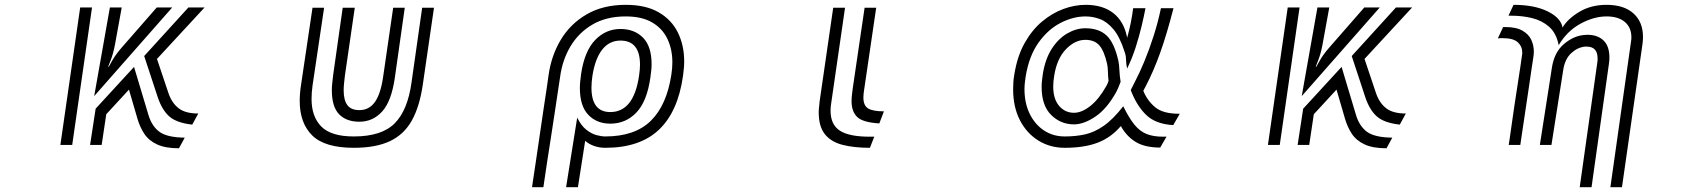

<svg xmlns="http://www.w3.org/2000/svg" viewBox="-20 -600 7040 795"><path d="M484 -569 456 -415Q449 -378 438.5 -351Q428 -324 428 -324L430 -323Q430 -323 444 -348Q458 -373 483 -402L629 -569H693L370 -202L435 -569ZM776 -84Q712 -91 681.5 -117.5Q651 -144 633 -198L577 -368L760 -569H827L630 -356L678 -213Q692 -173 720 -151.5Q748 -130 801 -130ZM312 -569H361L279 0H230ZM721 14Q665 14 630.5 -2Q596 -18 577.5 -46Q559 -74 549 -109L514 -229L420 -127L401 0H353L376 -150L535 -323L595 -123Q609 -77 640.5 -54Q672 -31 745 -30Z M1656 -568 1615 -279Q1601 -181 1562.5 -138.5Q1524 -96 1468 -96Q1414 -96 1384 -127Q1354 -158 1354 -227Q1354 -242 1356 -258.5Q1358 -275 1360 -293L1399 -568H1449L1408 -286Q1406 -269 1404.5 -254Q1403 -239 1403 -226Q1403 -185 1418.5 -164.5Q1434 -144 1468 -144Q1509 -144 1533 -178.5Q1557 -213 1567 -286L1608 -568ZM1777 -568 1731 -252Q1718 -160 1685.5 -101.5Q1653 -43 1594.5 -15.5Q1536 12 1445 12Q1325 12 1273 -39Q1221 -90 1221 -182Q1221 -215 1227 -252L1274 -568H1322L1274 -245Q1272 -231 1271 -217Q1270 -203 1270 -190Q1270 -117 1310.5 -76Q1351 -35 1445 -35Q1560 -35 1614 -89Q1668 -143 1684 -259L1728 -568Z M2370 -113Q2386 -80 2407.5 -63Q2429 -46 2450 -40.5Q2471 -35 2486 -35Q2609 -35 2675 -100Q2741 -165 2760 -292Q2762 -305 2763 -317.5Q2764 -330 2764 -342Q2764 -396 2743.5 -439Q2723 -482 2680.5 -507Q2638 -532 2571 -532Q2490 -532 2432.5 -498Q2375 -464 2341.5 -407Q2308 -350 2299 -280Q2298 -273 2292.5 -237.5Q2287 -202 2279.5 -150.5Q2272 -99 2263 -42.5Q2254 14 2246.5 63.5Q2239 113 2234.5 144Q2230 175 2230 175H2183Q2183 175 2187.5 144Q2192 113 2199.5 64Q2207 15 2215 -41.5Q2223 -98 2231 -150.5Q2239 -203 2244.5 -240Q2250 -277 2251 -286Q2262 -368 2301.5 -434.5Q2341 -501 2409 -540.5Q2477 -580 2571 -580Q2654 -580 2707.5 -549Q2761 -518 2787 -465Q2813 -412 2813 -345Q2813 -331 2811.5 -316Q2810 -301 2808 -285Q2787 -137 2708 -62.5Q2629 12 2486 12Q2461 12 2439 4Q2417 -4 2403 -17L2373 175H2324ZM2507 -88Q2451 -88 2416 -124.5Q2381 -161 2381 -236Q2381 -249 2382.5 -263Q2384 -277 2386 -293Q2400 -388 2444 -434Q2488 -480 2549 -480Q2607 -480 2642.5 -444Q2678 -408 2678 -334Q2678 -321 2676.5 -307.5Q2675 -294 2673 -279Q2659 -180 2615 -134Q2571 -88 2507 -88ZM2507 -136Q2604 -136 2626 -286Q2628 -299 2629 -310.5Q2630 -322 2630 -332Q2630 -432 2549 -432Q2503 -432 2473.5 -394.5Q2444 -357 2433 -286Q2431 -273 2430 -260.5Q2429 -248 2429 -237Q2429 -136 2507 -136Z M3582 12Q3515 12 3467.5 -0.5Q3420 -13 3395 -45Q3370 -77 3370 -135Q3370 -146 3371.5 -157.5Q3373 -169 3374 -182L3430 -568H3479L3422 -175Q3419 -157 3419 -142Q3419 -84 3457.5 -59Q3496 -34 3581 -34H3600ZM3621 -89Q3553 -93 3529.5 -115.5Q3506 -138 3506 -181Q3506 -193 3507.5 -206.5Q3509 -220 3511 -235L3560 -568H3608L3558 -228Q3555 -210 3555 -196Q3555 -163 3574.5 -151Q3594 -139 3640 -139Z M4784 11Q4721 11 4683 -12Q4645 -35 4621 -78Q4580 -30 4524.5 -9Q4469 12 4389 12Q4328 12 4279.5 -18Q4231 -48 4203 -102.5Q4175 -157 4175 -230Q4175 -245 4176 -260.5Q4177 -276 4180 -292Q4192 -367 4222.5 -421.5Q4253 -476 4295 -511Q4337 -546 4383.5 -563Q4430 -580 4475 -580Q4546 -580 4589.5 -546Q4633 -512 4646 -449Q4646 -448 4646.5 -446.5Q4647 -445 4647 -443Q4656 -475 4662 -505Q4668 -535 4672 -566H4723Q4717 -534 4707 -492Q4697 -450 4682.5 -404.5Q4668 -359 4647 -316Q4643 -333 4642.5 -352Q4642 -371 4637 -384Q4617 -447 4590.5 -478.5Q4564 -510 4534.5 -521Q4505 -532 4475 -532Q4424 -532 4372 -505.5Q4320 -479 4280.5 -424Q4241 -369 4227 -284Q4225 -271 4223.5 -257.5Q4222 -244 4222 -231Q4222 -173 4243.5 -129Q4265 -85 4302.5 -60Q4340 -35 4389 -35Q4434 -35 4472.5 -43.5Q4511 -52 4549.5 -78.5Q4588 -105 4631 -160Q4655 -111 4677.5 -83.5Q4700 -56 4728 -45Q4756 -34 4796 -34H4810ZM4838 -82Q4765 -86 4725.5 -124.5Q4686 -163 4662 -227L4681 -265Q4698 -297 4718 -345Q4738 -393 4756.5 -450.5Q4775 -508 4787 -566H4839Q4811 -457 4783.5 -380.5Q4756 -304 4724 -243L4714 -224Q4730 -184 4762.5 -156.5Q4795 -129 4862 -129H4865ZM4620 -261Q4613 -243 4610 -236Q4607 -229 4603 -221Q4564 -150 4516 -117.5Q4468 -85 4427 -85Q4372 -85 4332.5 -124Q4293 -163 4293 -240Q4293 -253 4294.5 -266.5Q4296 -280 4298 -294Q4308 -356 4335 -398Q4362 -440 4399 -461.5Q4436 -483 4474 -483Q4530 -483 4562 -453Q4594 -423 4611 -347Q4614 -333 4615 -310Q4616 -287 4620 -261ZM4570 -265Q4568 -283 4567.5 -303Q4567 -323 4564 -336Q4552 -389 4532 -412Q4512 -435 4474 -435Q4431 -435 4393.5 -396Q4356 -357 4345 -286Q4343 -274 4342 -263.5Q4341 -253 4341 -242Q4341 -190 4365.5 -161.5Q4390 -133 4427 -133Q4459 -133 4494.5 -161Q4530 -189 4561 -244Q4564 -249 4566 -254Q4568 -259 4570 -265Z M5484 -569 5456 -415Q5449 -378 5438.5 -351Q5428 -324 5428 -324L5430 -323Q5430 -323 5444 -348Q5458 -373 5483 -402L5629 -569H5693L5370 -202L5435 -569ZM5776 -84Q5712 -91 5681.5 -117.5Q5651 -144 5633 -198L5577 -368L5760 -569H5827L5630 -356L5678 -213Q5692 -173 5720 -151.5Q5748 -130 5801 -130ZM5312 -569H5361L5279 0H5230ZM5721 14Q5665 14 5630.5 -2Q5596 -18 5577.5 -46Q5559 -74 5549 -109L5514 -229L5420 -127L5401 0H5353L5376 -150L5535 -323L5595 -123Q5609 -77 5640.5 -54Q5672 -31 5745 -30Z M6733 -425Q6734 -430 6734.5 -435.5Q6735 -441 6735 -445Q6735 -486 6708 -509Q6681 -532 6632 -532Q6580 -532 6524.5 -502Q6469 -472 6434 -413Q6424 -463 6394.5 -489Q6365 -515 6324 -525Q6283 -535 6238 -535H6226L6247 -580Q6333 -580 6388 -553Q6443 -526 6450 -486Q6471 -522 6519.5 -551Q6568 -580 6632 -580Q6704 -580 6743.5 -544.5Q6783 -509 6783 -447Q6783 -440 6782.5 -433Q6782 -426 6781 -418L6696 175H6648ZM6227 0Q6227 0 6230.5 -22.5Q6234 -45 6239 -82Q6244 -119 6250.5 -162Q6257 -205 6263.5 -247Q6270 -289 6275 -322Q6280 -355 6282 -371Q6283 -374 6283 -377.5Q6283 -381 6283 -384Q6283 -408 6264.5 -425Q6246 -442 6202 -442Q6198 -442 6192.5 -442Q6187 -442 6182 -441L6204 -488H6213Q6258 -488 6284 -473Q6310 -458 6320.5 -435Q6331 -412 6331 -387Q6331 -381 6330.5 -375Q6330 -369 6329 -363Q6327 -351 6322.5 -320.5Q6318 -290 6312 -248.5Q6306 -207 6299 -161.5Q6292 -116 6286 -74Q6280 -32 6275 0ZM6594 -342Q6595 -347 6595 -350.5Q6595 -354 6595 -358Q6595 -407 6550 -407H6543Q6512 -404 6486 -380Q6460 -356 6453 -312L6404 0H6356L6406 -321Q6416 -384 6455.5 -417.5Q6495 -451 6538 -455Q6542 -455 6545.5 -455.5Q6549 -456 6552 -456Q6595 -456 6619.5 -432.5Q6644 -409 6644 -362Q6644 -356 6643.5 -349.5Q6643 -343 6642 -336L6570 175H6521Z"/></svg>

Font: Train One
Style: Regular
Weight: 400
Designer: Fontworks Inc.
Foundry: Fontworks Inc.
Version: Version 1.100